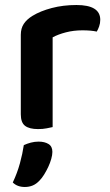

<svg xmlns="http://www.w3.org/2000/svg" viewBox="-20 -508 437 766"><path d="M190 -1Q181 1 166 4Q151 7 132 7Q97 7 80 -6Q63 -19 63 -52V-369Q63 -395 75 -413Q87 -431 110 -445Q141 -464 186.5 -476Q232 -488 285 -488Q380 -488 380 -429Q380 -415 375.5 -402.5Q371 -390 366 -382Q343 -387 309 -387Q274 -387 243 -379Q212 -371 190 -359ZM138 212Q125 226 110.5 232Q96 238 79 238Q49 238 31 220Q49 182 59.5 143.5Q70 105 75 71Q88 65 103 61Q118 57 134 57Q158 57 173.5 66.5Q189 76 189 98Q189 110 184.5 126Q180 142 172.5 158Q165 174 156 188.5Q147 203 138 212Z"/></svg>

Font: Baloo Bhai 2 SemiBold
Style: Regular
Weight: 600
Designer: Supriya Tembe, Noopur Datye and Ek Type
Foundry: Ek Type
Version: Version 1.640;PS 1.000;hotconv 16.6.51;makeotf.lib2.5.65220;